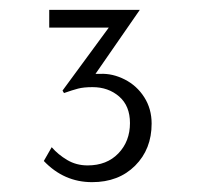

<svg xmlns="http://www.w3.org/2000/svg" viewBox="-20 -715 444 390"><path d="M288 -464Q288 -412 254.5 -378.5Q221 -345 167 -345Q110 -345 69 -388L85 -416Q98 -401 116.5 -390Q135 -379 158 -379Q197 -379 220.5 -403.5Q244 -428 244 -465Q244 -500 222 -519Q200 -538 168 -538Q150 -538 138.5 -535Q127 -532 110 -526L107 -531L201 -659H80V-695H264L174 -565H184Q209 -566 233.5 -553.5Q258 -541 273 -517.5Q288 -494 288 -464Z"/></svg>

Font: Josefin Sans Light
Style: Regular
Weight: 300
Designer: Santiago Orozco
Foundry: Typemade
Version: Version 2.000